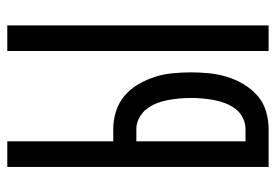

<svg xmlns="http://www.w3.org/2000/svg" viewBox="-138 -638 775 540"><g transform="rotate(-90 250.0 -367.5)"><path d="M377 0V-735H449V0ZM51 0V-735H123V-437H158Q183 -437 208 -429Q233 -421 252 -404.5Q271 -388 284 -365.5Q297 -343 304.5 -319Q312 -295 314.5 -269.5Q317 -244 317 -218Q317 -193 314.5 -167.5Q312 -142 304.5 -117.5Q297 -93 284 -71Q271 -49 252 -32Q233 -15 208 -7.5Q183 0 158 0ZM123 -65H158Q174 -65 189 -72.5Q204 -80 214 -93Q224 -106 230 -121.5Q236 -137 239 -153Q242 -169 243.5 -185.5Q245 -202 245 -218Q245 -235 243.5 -251Q242 -267 239 -283.5Q236 -300 230 -315Q224 -330 214 -343Q204 -356 189 -364Q174 -372 158 -372H123Z"/></g></svg>

Font: Iosevka Fixed
Style: Regular
Weight: 400
Monospace: yes
Designer: Belleve Invis
Foundry: Belleve Invis
Version: Version 33.2.4